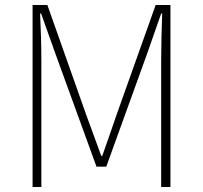

<svg xmlns="http://www.w3.org/2000/svg" viewBox="-20 -746 810 766"><path d="M110 0H145V-502C145 -559 143 -633 140 -692H144L201 -532L365 -81H404L567 -532L623 -692H627C625 -633 623 -559 623 -502V0H660V-726H601L445 -288C426 -234 408 -179 388 -124H384C364 -179 344 -234 324 -288L169 -726H110Z"/></svg>

Font: Noto Sans CJK SC Thin
Style: Regular
Weight: 100
Designer: Ryoko NISHIZUKA 西塚涼子 (kana, bopomofo & ideographs); Paul D. Hunt (Latin, Greek & Cyrillic); Sandoll Communications 산돌커뮤니
Foundry: Adobe
Version: Version 2.004;hotconv 1.0.118;makeotfexe 2.5.65603